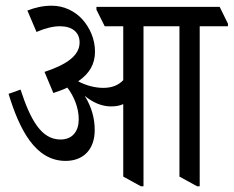

<svg xmlns="http://www.w3.org/2000/svg" viewBox="-20 -647 819 673"><path d="M210 -83C272 -83 312 -123 312 -191C312 -233 301 -272 277 -311C305 -288 336 -274 369 -274C384 -274 399 -276 412 -282V-28L474 6H483V-555H609V-28L671 6H680V-555H779V-564L750 -623H318V-613L347 -555H412V-366C395 -348 372 -339 342 -339C312 -339 280 -348 254 -362C295 -390 313 -424 313 -466C313 -510 295 -550 268 -580C241 -609 203 -627 162 -627C131 -627 104 -621 76 -610L108 -535C138 -548 166 -555 190 -555C233 -555 259 -534 259 -498C259 -453 215 -421 136 -395L167 -321C185 -327 202 -333 216 -340C240 -309 256 -268 256 -229C256 -188 235 -158 192 -158C125 -158 87 -226 52 -333L10 -318C48 -194 103 -83 210 -83Z"/></svg>

Font: Noto Serif Devanagari ExtraCondensed
Style: Regular
Weight: 400
Width: 2
Designer: Universal Thirst, Indian Type Foundry and the Monotype Design Team
Foundry: Monotype Imaging Inc.
Version: Version 2.004